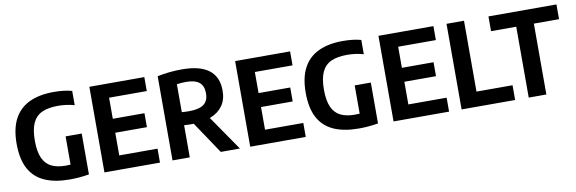

<svg xmlns="http://www.w3.org/2000/svg" viewBox="-47 -954 3940 1314"><g transform="rotate(-10 1923.0 -297.5)"><path d="M355 6.5Q251 6.5 180.5 -25Q110 -56.5 74 -123.5Q38 -190.5 38 -297Q38 -402 74 -469.5Q110 -537 179.5 -569.8Q249 -602.5 348.5 -602.5Q384 -602.5 415.8 -599Q447.5 -595.5 475.5 -587.5V-488.5Q447 -496.5 418.8 -500.2Q390.5 -504 361.5 -504Q294.5 -504 251 -484.5Q207.5 -465 186 -419.5Q164.5 -374 164.5 -296Q164.5 -220 185 -175Q205.5 -130 245 -110.8Q284.5 -91.5 342.5 -91.5Q361 -91.5 379.2 -92.8Q397.5 -94 412.5 -96.5L377 -67V-289H489V-5Q454 1 420.2 3.8Q386.5 6.5 355 6.5Z M596 0V-595H978V-498H716V-97H982V0ZM683.5 -254.5V-351.5H936V-254.5Z M1069 0V-585Q1107.5 -593 1149.8 -597.8Q1192 -602.5 1240 -602.5Q1364.5 -602.5 1427 -554.8Q1489.5 -507 1489.5 -412Q1490 -349.5 1460 -307Q1430 -264.5 1374.8 -243Q1319.5 -221.5 1245 -221.5Q1230.5 -221.5 1216 -222Q1201.5 -222.5 1189 -223.5V0ZM1404.5 0 1221 -273.5H1349L1537.5 0ZM1240.5 -312Q1310 -312 1342.2 -336.5Q1374.5 -361 1374.5 -412.5Q1374.5 -464.5 1344.8 -488.8Q1315 -513 1252 -513Q1234 -513 1219 -511.8Q1204 -510.5 1189 -508V-314Q1204 -313 1215 -312.5Q1226 -312 1240.5 -312Z M1609 0V-595H1991V-498H1729V-97H1995V0ZM1696.5 -254.5V-351.5H1949V-254.5Z M2364 6.5Q2260 6.5 2189.5 -25Q2119 -56.5 2083 -123.5Q2047 -190.5 2047 -297Q2047 -402 2083 -469.5Q2119 -537 2188.5 -569.8Q2258 -602.5 2357.5 -602.5Q2393 -602.5 2424.8 -599Q2456.5 -595.5 2484.5 -587.5V-488.5Q2456 -496.5 2427.8 -500.2Q2399.5 -504 2370.5 -504Q2303.5 -504 2260 -484.5Q2216.5 -465 2195 -419.5Q2173.5 -374 2173.5 -296Q2173.5 -220 2194 -175Q2214.5 -130 2254 -110.8Q2293.5 -91.5 2351.5 -91.5Q2370 -91.5 2388.2 -92.8Q2406.5 -94 2421.5 -96.5L2386 -67V-289H2498V-5Q2463 1 2429.2 3.8Q2395.5 6.5 2364 6.5Z M2605 0V-595H2987V-498H2725V-97H2991V0ZM2692.5 -254.5V-351.5H2945V-254.5Z M3078 0V-595H3199.5V-102.5H3450V0Z M3544.5 0V-492.5H3369.5V-595H3842V-492.5H3667V0Z"/></g></svg>

Font: Encode Sans SC Condensed SemiBold
Style: Regular
Weight: 600
Width: 3
Designer: Multiple Designers
Foundry: Impallari Type
Version: Version 3.002